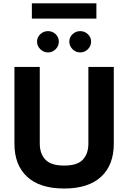

<svg xmlns="http://www.w3.org/2000/svg" viewBox="-20 -1110 758 1136"><path d="M550.3 -1090.3H168.5V-1000H550.3ZM199.2 -863.8Q199.2 -837.9 218.5 -818.8Q237.8 -799.8 264.2 -799.8Q290.5 -799.8 309.3 -818.8Q328.1 -837.9 328.1 -863.8Q328.1 -889.6 309.3 -907.7Q290.5 -925.8 264.2 -925.8Q237.8 -925.8 218.5 -907.7Q199.2 -889.6 199.2 -863.8ZM390.1 -863.8Q390.1 -837.9 409.2 -818.8Q428.2 -799.8 454.6 -799.8Q481 -799.8 500 -818.8Q519 -837.9 519 -863.8Q519 -889.6 500 -907.7Q481 -925.8 454.6 -925.8Q428.2 -925.8 409.2 -907.7Q390.1 -889.6 390.1 -863.8ZM502.9 -713.9V-260.3Q502.9 -201.2 470.5 -165.8Q438 -130.4 359.6 -130.4Q281.2 -130.4 248.3 -165.8Q215.3 -201.2 215.3 -260.3V-713.9H65.4V-259.8Q65.4 -133.7 140.6 -64.2Q215.8 5.4 359.4 5.4Q502.9 5.4 578.1 -64.2Q653.3 -133.7 653.3 -259.8V-713.9Z"/></svg>

Font: Estedad-FD-VF Thin
Style: Regular
Weight: 100
Designer: Amin Abedi
Version: Version 5.0